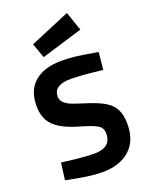

<svg xmlns="http://www.w3.org/2000/svg" viewBox="-173 -1037 890 1138"><g transform="rotate(-20 272.0 -467.5)"><path d="M45 -19 59 -126Q193 -108 264 -108Q370 -108 370 -196Q370 -232 342 -249Q314 -266 248 -285Q169 -307 123.5 -334Q78 -361 57.5 -398Q37 -435 37 -490Q37 -590 98 -641Q159 -692 269 -692Q312 -692 358 -686.5Q404 -681 493 -665L482 -556Q345 -572 283 -572Q174 -572 174 -500Q174 -475 192 -459Q210 -443 237 -432.5Q264 -422 328 -402Q397 -380 435 -356Q473 -332 490 -296.5Q507 -261 507 -205Q507 -100 443.5 -44Q380 12 272 12Q231 12 179 5Q127 -2 45 -19ZM143 -841 395 -947 436 -827 176 -748Z"/></g></svg>

Font: Cairo
Style: Bold
Weight: 700
Designer: Mohamed Gaber
Foundry: Kief Type Foundry
Version: Version 2.100